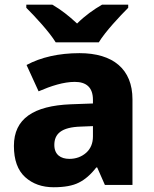

<svg xmlns="http://www.w3.org/2000/svg" viewBox="-20 -786 653 816"><path d="M399.9 -606C426.8 -650.9 490.7 -718.8 524.9 -752.9V-766.1H413.6C378.9 -746.1 340.8 -719.2 307.6 -686C272 -719.2 239.3 -744.6 202.6 -766.1H91.8V-752.9C128.4 -716.3 189 -651.4 216.8 -606ZM317.9 -560.1C230 -560.1 153.3 -542.5 92.8 -509.8L144 -397.9C197.3 -420.9 250.5 -438 297.9 -438C346.2 -438 375 -415 375 -361.8V-346.2L280.8 -342.8C122.6 -336.4 39.1 -281.7 39.1 -166C39.1 -106 55.2 -62 86.9 -33.2C118.7 -4.4 159.2 9.8 208 9.8C253.4 9.8 289.1 3.4 314.9 -9.8C340.8 -22.5 365.7 -43.9 389.2 -74.2H393.1L425.8 0H543V-363.8C543 -492.2 460.4 -560.1 317.9 -560.1ZM375 -250V-206.1C375 -176.8 365.2 -153.8 346.2 -136.7C326.7 -119.6 302.7 -110.8 274.9 -110.8C237.8 -110.8 210.9 -128.9 210.9 -169.9C210.9 -216.8 240.2 -245.6 324.2 -248Z"/></svg>

Font: Noto Reveo Sans
Style: Regular
Weight: 800
Designer: Monotype Design Team
Foundry: Monotype Imaging Inc.
Version: Version 2.007